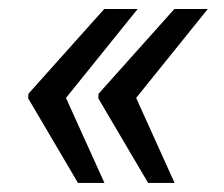

<svg xmlns="http://www.w3.org/2000/svg" viewBox="-20 -482 500 429"><path d="M154.3 -73.2 43 -262.2 43.5 -272.5 212.9 -461.9H287.6L127.4 -263.2L213.4 -73.2ZM311 -73.2 199.7 -262.2 200.2 -272.5 369.6 -461.9H444.3L284.2 -263.2L370.1 -73.2Z"/></svg>

Font: Mardoto
Style: Italic
Weight: 400
Italic angle: -12°
Designer: Christian Robertson, Vahan Hovhannisyan
Foundry: Google
Version: Version 1.000